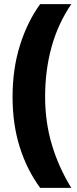

<svg xmlns="http://www.w3.org/2000/svg" viewBox="-20 -754 376 932"><path d="M41 -284Q41 -420 77 -534.5Q113 -649 175 -734H326Q261 -638 230 -525Q199 -412 199 -285Q199 -162 231.5 -52.5Q264 57 326 158H175Q111 71 76 -39.5Q41 -150 41 -284Z"/></svg>

Font: Noto Sans Myanmar Condensed Black
Style: Regular
Weight: 900
Width: 3
Designer: Monotype Design Team
Foundry: Monotype Imaging Inc.
Version: Version 2.107; ttfautohint (v1.8.4.7-5d5b)